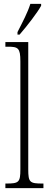

<svg xmlns="http://www.w3.org/2000/svg" viewBox="-20 -979 254 999"><path d="M71 -812V-799H82C122 -845 175 -914 194 -949V-959H138C124 -914 100 -869 71 -812ZM8 0H206V-24H201C135 -24 127 -30 127 -98V-760H8V-736H20C74 -736 86 -730 86 -660V-98C86 -30 78 -24 12 -24H8Z"/></svg>

Font: Noto Serif Georgian ExtraCondensed ExtraLight
Style: Regular
Weight: 200
Width: 2
Designer: Monotype Design Team, Akaki Razmadze
Foundry: Google LLC
Version: Version 2.003